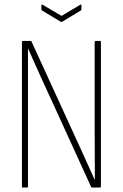

<svg xmlns="http://www.w3.org/2000/svg" viewBox="-20 -838 548 858"><path d="M82 0Q78 0 78 -4V-651Q78 -655 82 -655H117Q120 -655 121 -652L297 -268Q324 -210 350.5 -151Q377 -92 403 -35H404Q404 -93 403.5 -152Q403 -211 403 -268V-651Q403 -655 407 -655H427Q431 -655 431 -651V-4Q431 0 427 0H392Q388 0 387 -3L218 -373Q189 -435 161 -497Q133 -559 106 -620H105Q105 -558 105 -495.5Q105 -433 105 -372V-4Q105 0 101 0ZM251 -741 168 -791Q165 -792 165 -797V-815Q165 -819 170 -817L255 -767L339 -817Q344 -819 344 -815V-797Q344 -792 341 -791L258 -741Q255 -739 251 -741Z"/></svg>

Font: Sofia Sans Cond ExtraLight
Style: Regular
Weight: 200
Width: 3
Designer: Botio Nikoltchev, Ani Petrova
Foundry: lettersoup
Version: Version 4.100; ttfautohint (v1.8.3)